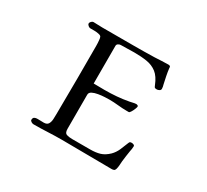

<svg xmlns="http://www.w3.org/2000/svg" viewBox="-147 -967 1293 1200"><g transform="rotate(30 500.0 -367.5)"><path d="M821 -189Q821 -179 819.5 -169.5Q818 -160 816 -151Q813 -131 810 -111.5Q807 -92 805 -72Q804 -57 803 -42Q802 -27 798 -13Q795 -3 788.5 0Q782 3 772 3Q682 3 592 1.5Q502 0 412 0Q361 0 310.5 2.5Q260 5 209 5Q202 5 193 -0.5Q184 -6 184 -13Q184 -30 197 -34Q203 -37 215.5 -37Q228 -37 241 -36.5Q254 -36 259 -36Q283 -36 291.5 -50.5Q300 -65 301 -85.5Q302 -106 302 -122Q302 -187 303 -250.5Q304 -314 304 -378V-578Q304 -597 304 -616.5Q304 -636 302 -655Q301 -671 297 -678.5Q293 -686 276 -689Q262 -692 247 -692Q232 -692 217 -692Q210 -692 201.5 -699Q193 -706 193 -714Q193 -721 200.5 -728.5Q208 -736 215 -736Q231 -736 247 -735Q263 -734 279 -734H505Q543 -734 581 -734.5Q619 -735 656 -736Q681 -737 705 -738.5Q729 -740 754 -740Q758 -740 762.5 -738.5Q767 -737 768 -733Q769 -732 769 -729.5Q769 -727 769 -725Q772 -698 777.5 -671Q783 -644 789 -617Q791 -610 792.5 -603Q794 -596 794 -588Q794 -579 785 -574Q776 -569 768 -569Q755 -569 752 -572.5Q749 -576 745 -586Q724 -639 693.5 -662.5Q663 -686 622.5 -692.5Q582 -699 531 -699Q507 -699 482.5 -698Q458 -697 434 -697Q426 -697 417 -691.5Q408 -686 408 -676V-404Q428 -404 448 -403.5Q468 -403 487 -403Q531 -403 573.5 -406.5Q616 -410 659 -418Q671 -420 682 -423Q693 -426 705 -426Q708 -426 713 -423.5Q718 -421 718 -416Q718 -411 712.5 -397Q707 -383 699.5 -371Q692 -359 687 -359H673Q641 -359 608.5 -362.5Q576 -366 544 -366Q533 -366 511 -365Q489 -364 465 -360Q441 -356 424.5 -347.5Q408 -339 408 -323V-77Q408 -47 424.5 -41.5Q441 -36 465 -36H595Q635 -36 665 -45Q695 -54 724 -82Q745 -103 758 -132.5Q771 -162 781 -189Q782 -191 783 -193.5Q784 -196 785 -197Q787 -200 791.5 -201Q796 -202 800 -202Q805 -202 813 -199Q821 -196 821 -189Z"/></g></svg>

Font: Kaisei Tokumin Medium
Style: Regular
Weight: 500
Designer: Font-Kai, 金井和夫
Foundry: KAZUO KANAI
Version: Version 5.003